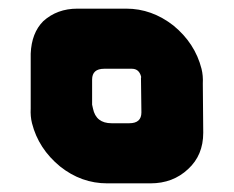

<svg xmlns="http://www.w3.org/2000/svg" viewBox="-20 -888 540 444"><path d="M51 -764Q53 -812 80 -839Q112 -868 159 -868H272Q331 -868 381 -829Q431 -788 446 -729Q450 -713 449 -695L450 -581Q450 -529 415 -497Q380 -464 328 -464H228Q168 -464 119 -503Q69 -544 54 -603Q50 -619 51 -637ZM193 -646Q193 -645 195 -637Q202 -603 238 -603H279Q307 -603 307 -628L306 -708Q307 -709 306 -712Q301 -729 285 -729H221Q193 -729 193 -704Z"/></svg>

Font: Covid19
Style: Regular
Weight: 400
Designer: Peter Wiegel
Foundry: (c) CAT - Ing. Peter Wiegel.  for Rudolf Maass + Partner GmbH
Version: Version 001.000